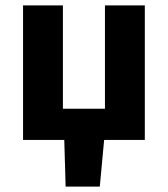

<svg xmlns="http://www.w3.org/2000/svg" viewBox="-20 -516 618 708"><path d="M65 0V-496H212V-115H367V-496H514V0H364L348 172H222L217 0Z"/></svg>

Font: Giro Regular
Style: Bold
Weight: 700
Designer: Paul D. Hunt
Foundry: Adobe Systems Incorporated
Version: Version 1.000;PS 1.0;hotconv 1.0.88;makeotf.lib2.5.647800